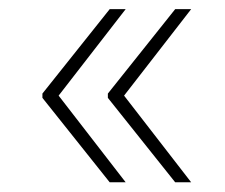

<svg xmlns="http://www.w3.org/2000/svg" viewBox="-20 -461 482 411"><path d="M70.8 -70.8ZM105.5 -256.3 249 -70.8H214.8L70.8 -251.5V-257.8V-260.7L214.8 -441.4H249ZM245.6 -256.3 389.2 -70.8H355L210.9 -251.5V-257.8V-260.7L355 -441.4H389.2Z"/></svg>

Font: Heebo Thin
Style: Regular
Weight: 250
Designer: Oded Ezer
Foundry: Meir Sadan
Version: Version 2.001; ttfautohint (v1.5.14-ce02) -l 8 -r 50 -G 200 